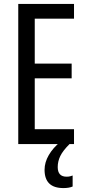

<svg xmlns="http://www.w3.org/2000/svg" viewBox="-20 -734 442 978"><path d="M357 0H73V-714H357V-639H157V-410H345V-335H157V-76H357ZM274 117Q274 166 319 166Q330 166 337.5 164Q345 162 350 160V216Q332 224 303 224Q207 224 207 131Q207 93 228.5 56Q250 19 288 -12L334 0Q300 34 287 61Q274 88 274 117Z"/></svg>

Font: Noto Sans Lao UI ExtCond
Style: Regular
Weight: 400
Width: 2
Designer: Monotype Design Team
Foundry: Monotype Imaging Inc.
Version: Version 2.000; ttfautohint (v1.8.4.7-5d5b)